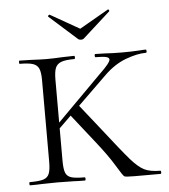

<svg xmlns="http://www.w3.org/2000/svg" viewBox="-48 -674 633 718"><g transform="rotate(-5 268.5 -315.0)"><path d="M36 -12Q71 -12 87 -17Q103 -22 109 -36.5Q115 -51 115 -81V-387Q115 -417 109 -431Q103 -445 87 -450.5Q71 -456 37 -456Q35 -456 35 -462Q35 -468 37 -468L81 -467Q117 -465 139 -465Q164 -465 200 -467L242 -468Q245 -468 245 -462Q245 -456 242 -456Q209 -456 193 -450Q177 -444 171 -429.5Q165 -415 165 -385V-81Q165 -50 170.5 -36Q176 -22 191.5 -17Q207 -12 242 -12Q245 -12 245 -6Q245 0 242 0Q215 0 200 -1L139 -2L80 -1Q64 0 36 0Q34 0 34 -6Q34 -12 36 -12ZM290 -145 204 -254 241 -285 310 -198Q388 -98 416 -66Q444 -34 466 -23Q488 -12 526 -12Q529 -12 529 -6Q529 0 526 0H428Q395 0 390 -3Q385 -6 361 -46Q337 -86 290 -145ZM373 -443Q373 -450 361.5 -453Q350 -456 322 -456Q319 -456 319 -462Q319 -468 322 -468L358 -467Q388 -465 422 -465Q459 -465 491 -467Q499 -468 511 -468Q514 -468 514 -462Q514 -456 511 -456Q478 -456 435 -440Q392 -424 354 -387L151 -189L129 -188L333 -393Q373 -431 373 -443ZM158 -624Q158 -626 161 -628Q164 -630 165 -629L274 -567L382 -629L384 -630Q386 -630 387.5 -626.5Q389 -623 387 -622L285 -530Q281 -526 274 -526Q266 -526 262 -530L159 -622Z"/></g></svg>

Font: Cormorant SC Light
Style: Regular
Weight: 300
Designer: Christian Thalmann (Catharsis Fonts)
Foundry: Catharsis Fonts
Version: Version 4.000